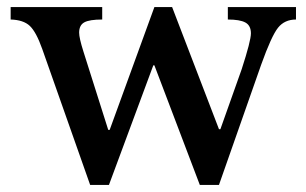

<svg xmlns="http://www.w3.org/2000/svg" viewBox="-20 -512 861 541"><path d="M287 9 412 -328H415L543 9H597L716 -330Q745 -411 763.5 -434Q782 -457 814 -457V-492H622V-457Q656 -457 671.5 -448.5Q687 -440 687 -418Q687 -397 661 -317L601 -148H597L465 -492H415L289 -146H285L215 -367Q203 -405 203 -420Q203 -441 217.5 -449Q232 -457 268 -457V-492H10V-457Q46 -456 64 -439Q82 -422 99 -374L234 9Z"/></svg>

Font: Kolar Light
Style: Regular
Weight: 300
Designer: Ramakrishna Saiteja (Kannada); Shiva Nallaperumal (Latin)
Foundry: Indian Type Foundry
Version: Version 1.001;PS 1.0;hotconv 1.0.88;makeotf.lib2.5.647800